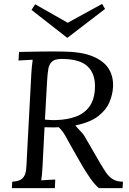

<svg xmlns="http://www.w3.org/2000/svg" viewBox="-20 -967 665 987"><path d="M303 -702Q400 -701 457.5 -677Q515 -653 539.5 -612.5Q564 -572 561 -519Q559 -481 542.5 -441.5Q526 -402 485 -370Q444 -338 367 -322Q383 -304 391 -295.5Q399 -287 404 -281.5Q409 -276 415 -266Q421 -256 433 -235L495 -128Q511 -101 525.5 -79.5Q540 -58 560.5 -45.5Q581 -33 612 -33L610 0H488Q466 -19 445.5 -48.5Q425 -78 405 -111L344 -218Q332 -240 317 -267Q302 -294 282 -313Q273 -312 256.5 -312Q240 -312 226 -312.5Q212 -313 209 -313L199 -119Q198 -92 196 -72.5Q194 -53 192 -40Q204 -41 216 -41.5Q228 -42 240 -43Q252 -44 264 -44L262 0H41L43 -33Q81 -35 96 -50.5Q111 -66 114 -93.5Q117 -121 118 -156L141 -588Q142 -608 144 -626.5Q146 -645 148 -660Q130 -659 111.5 -658Q93 -657 75 -656L78 -700Q134 -701 189.5 -702Q245 -703 303 -702ZM297 -664Q262 -664 247 -650Q232 -636 228 -610.5Q224 -585 222 -549L211 -352Q227 -351 241.5 -350Q256 -349 273 -350Q328 -352 371 -368Q414 -384 439.5 -419Q465 -454 468 -511Q470 -549 460.5 -577.5Q451 -606 430.5 -625.5Q410 -645 376.5 -654.5Q343 -664 297 -664ZM327 -773H325L142 -916L161 -945L328 -850L505 -947L520 -921Z"/></svg>

Font: Lora Italic
Style: Italic
Weight: 400
Italic angle: -3°
Designer: Olga Karpushina, Alexei Vanyashin (Cyrillic)
Foundry: Cyreal
Version: Version 2.210; ttfautohint (v1.8.1.43-b0c9)